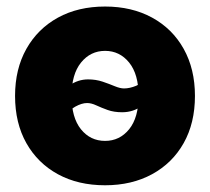

<svg xmlns="http://www.w3.org/2000/svg" viewBox="-20 -547 633 579"><path d="M296.9 11.7Q215.8 11.7 154.8 -21.5Q93.8 -54.7 59.6 -115.2Q25.4 -175.8 25.4 -257.8Q25.4 -338.9 59.6 -399.7Q93.8 -460.4 154.8 -493.9Q215.8 -527.3 296.9 -527.3Q377.4 -527.3 438.7 -493.9Q500 -460.4 533.9 -399.7Q567.9 -338.9 567.9 -257.8Q567.9 -175.8 533.9 -115.5Q500 -55.2 438.7 -21.7Q377.4 11.7 296.9 11.7ZM296.9 -122.1Q340.8 -122.1 369.4 -157.2Q397.9 -192.4 397.9 -257.8Q397.9 -323.2 369.4 -358.4Q340.8 -393.6 296.9 -393.6Q252.9 -393.6 224.4 -358.4Q195.8 -323.2 195.8 -257.8Q195.8 -192.4 224.1 -157.2Q252.4 -122.1 296.9 -122.1ZM165 -187.5 125.5 -221.7Q162.6 -270.5 189 -289.1Q215.3 -307.6 245.6 -307.6Q269 -307.6 289.3 -300.8Q309.6 -293.9 325.9 -287.1Q342.3 -280.3 354 -280.3Q371.1 -280.3 390.6 -288.3Q410.2 -296.4 422.9 -330.1L468.3 -298.8Q434.1 -248 408.4 -228.3Q382.8 -208.5 348.1 -208.5Q323.7 -208.5 304.7 -215.3Q285.6 -222.2 270.5 -229.2Q255.4 -236.3 242.7 -236.3Q226.6 -236.3 206.8 -225.3Q187 -214.4 165 -187.5Z"/></svg>

Font: Inter Display ExtraBold
Style: Regular
Weight: 800
Designer: Rasmus Andersson
Foundry: rsms
Version: Version 4.000;git-a52131595